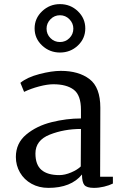

<svg xmlns="http://www.w3.org/2000/svg" viewBox="-20 -900 599 932"><path d="M57 0ZM467 -377 466 -42H528V-9Q510 0 485 6Q460 12 436 12Q401 12 389.5 -2Q378 -16 378 -53Q325 12 215 12Q169 12 133 -8Q97 -28 77 -62.5Q57 -97 57 -138Q57 -205 107.5 -247Q158 -289 230.5 -307Q303 -325 373 -325V-367Q373 -438 338 -464.5Q303 -491 239 -491Q210 -491 170 -480.5Q130 -470 97 -454L79 -498Q112 -525 171.5 -540.5Q231 -556 275 -556Q362 -556 414.5 -516Q467 -476 467 -377ZM152 -155Q152 -100 181.5 -75Q211 -50 268 -50Q295 -50 325.5 -63Q356 -76 372 -92L373 -274Q291 -274 221.5 -246.5Q152 -219 152 -155ZM394 -762Q394 -713 358 -679Q322 -645 271 -645Q221 -645 184.5 -679Q148 -713 148 -762Q148 -811 184.5 -845.5Q221 -880 271 -880Q322 -880 358 -845.5Q394 -811 394 -762ZM206 -761Q206 -734 225 -715Q244 -696 271 -696Q298 -696 317 -715Q336 -734 336 -761Q336 -787 317 -806.5Q298 -826 271 -826Q244 -826 225 -806.5Q206 -787 206 -761Z"/></svg>

Font: Martel DemiBold
Style: Regular
Weight: 600
Designer: Dan Reynolds
Foundry: Dan Reynolds
Version: Version 1.001; ttfautohint (v1.1) -l 5 -r 5 -G 72 -x 0 -D la